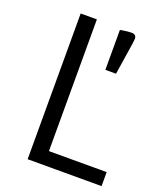

<svg xmlns="http://www.w3.org/2000/svg" viewBox="-138 -836 778 925"><g transform="rotate(20 250.5 -373.5)"><path d="M114.7 -747.1H197.8V-71.8H493.7V0H114.7ZM377 -744.1Q401.9 -744.1 401.9 -721.2Q401.9 -714.8 399.4 -697.8L374 -532.7H319.3V-737.3L330.1 -739.3Q358.4 -744.1 377 -744.1Z"/></g></svg>

Font: Armata
Style: Regular
Weight: 400
Designer: Viktoriya Grabowska
Foundry: Viktoriya Grabowska
Version: Version 1.002